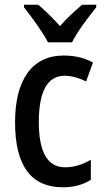

<svg xmlns="http://www.w3.org/2000/svg" viewBox="-20 -852 440 816"><path d="M184 -672H286C308 -717 357 -781 389 -821V-832H329C296 -803 268 -779 235 -741C204 -776 169 -810 142 -832H82V-821C116 -778 162 -715 184 -672ZM247 -56C292 -56 332 -66 366 -88V-173C331 -153 297 -141 256 -141C182 -141 145 -206 145 -333C145 -463 181 -530 255 -530C284 -530 315 -521 346 -506L375 -586C344 -604 303 -616 251 -616C116 -616 44 -513 44 -332C44 -145 114 -56 247 -56Z"/></svg>

Font: Noto Sans Malayalam UI Condensed Medium
Style: Regular
Weight: 500
Width: 3
Designer: Jelle Bosma - Monotype Design Team
Foundry: Monotype Imaging Inc.
Version: Version 2.104